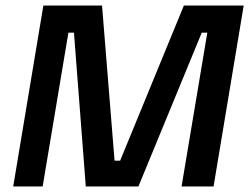

<svg xmlns="http://www.w3.org/2000/svg" viewBox="-20 -670 898 690"><path d="M27.5 0 135.8 -650H346.7L391.7 -92.5H411.7L640.8 -650H855.8L747.5 0H632.5L725 -552.5H705L477.5 0H288.3L245.8 -552.5H225.8L133.3 0Z"/></svg>

Font: Familjen Grotesk GF Medium
Style: Italic
Weight: 500
Designer: Anders Wikstroem, Jonas Baeckman, Matilda Gysing, Kristian Moeller
Foundry: Familjen STHML AB
Version: Version 2.000; Beta; Release 4; Build 6